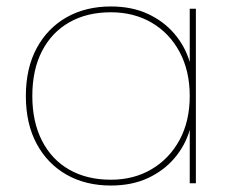

<svg xmlns="http://www.w3.org/2000/svg" viewBox="-20 -567 711 594"><path d="M60 -270Q60 -356 93.5 -418Q127 -480 186 -513.5Q245 -547 323 -547Q388 -547 437.5 -524Q487 -501 520 -462Q553 -423 567 -375V-540H586V0H567V-165Q553 -117 520 -78Q487 -39 437.5 -16Q388 7 323 7Q245 7 186 -26.5Q127 -60 93.5 -122Q60 -184 60 -270ZM567 -270Q567 -348 535.5 -406.5Q504 -465 449 -497Q394 -529 323 -529Q249 -529 194.5 -498Q140 -467 110 -409Q80 -351 80 -270Q80 -190 110 -131.5Q140 -73 194.5 -42Q249 -11 323 -11Q394 -11 449 -43.5Q504 -76 535.5 -134Q567 -192 567 -270Z"/></svg>

Font: Poppins Variable
Style: Regular
Weight: 100
Designer: Jonny Pinhorn
Foundry: Indian Type Foundry
Version: Version 6.000